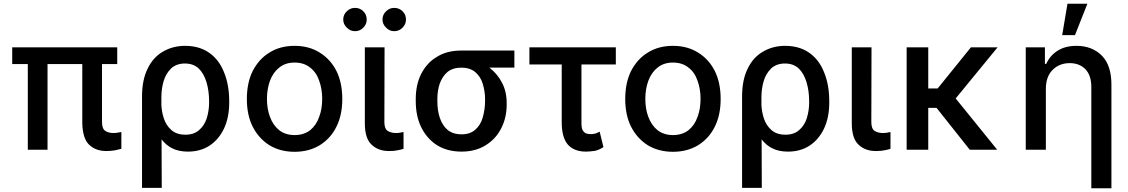

<svg xmlns="http://www.w3.org/2000/svg" viewBox="-20 -797 6006 1022"><path d="M523 -456V-147Q523 -111 541 -100Q558 -89 583 -89Q599 -89 607 -91Q612 -92 616.5 -93Q621 -94 626 -94V-5L593 3Q567 7 547 7Q489 7 454 -27Q420 -60 418 -141V-456H233V0H128V-456H45V-545H604V-456Z M766 -432Q795 -492 847 -522Q900 -553 965 -553Q1042 -553 1095 -515Q1147 -478 1173 -411Q1200 -345 1200 -259V-249Q1200 -173 1173 -114Q1145 -55 1097 -23Q1048 10 980 10Q932 10 898 -7Q866 -22 840 -55L841 203H736V-283Q736 -372 766 -432ZM852 -167Q864 -130 892 -105Q920 -80 967 -80Q1012 -80 1039 -104Q1067 -127 1080 -166Q1093 -208 1093 -249V-259Q1093 -313 1079 -360Q1065 -406 1038 -432Q1010 -459 964 -459Q920 -459 891 -433Q862 -404 851 -365Q839 -325 839 -279V-237Q841 -201 852 -167Z M1414 -24Q1357 -60 1325 -123Q1294 -185 1294 -270Q1294 -356 1325 -419Q1359 -484 1414 -517Q1471 -553 1548 -553Q1625 -553 1682 -517Q1739 -482 1771 -419Q1802 -356 1802 -270Q1802 -185 1771 -123Q1741 -61 1682 -24Q1624 11 1548 11Q1472 11 1414 -24ZM1631 -104Q1664 -131 1679 -175Q1695 -217 1695 -271Q1695 -323 1679 -367Q1664 -412 1631 -437Q1598 -464 1548 -464Q1499 -464 1466 -437Q1434 -412 1417 -367Q1401 -323 1401 -271Q1401 -217 1417 -175Q1433 -131 1466 -104Q1500 -78 1548 -78Q1597 -78 1631 -104Z M2044 -100Q2062 -89 2087 -89Q2103 -89 2111 -91Q2115 -92 2119.5 -93Q2124 -94 2128 -94V-5Q2114 0 2096 3Q2079 7 2051 7Q1993 7 1958 -27Q1922 -60 1922 -141V-545H2027L2026 -147Q2026 -111 2044 -100ZM1826 -650Q1807 -668 1807 -693Q1807 -719 1826 -737Q1844 -755 1870 -755Q1896 -755 1914 -737Q1932 -719 1932 -693Q1932 -668 1914 -650Q1896 -631 1870 -631Q1844 -631 1826 -650ZM2035 -650Q2016 -668 2016 -693Q2016 -719 2035 -737Q2053 -755 2078 -755Q2105 -755 2123 -737Q2141 -719 2141 -693Q2141 -668 2123 -650Q2105 -631 2078 -631Q2053 -631 2035 -650Z M2221 -402Q2252 -463 2305 -494Q2358 -528 2436 -528H2718V-437H2585Q2627 -405 2652 -357Q2677 -310 2677 -249V-239Q2677 -172 2649 -116Q2621 -59 2567 -25Q2512 10 2437 10Q2360 10 2305 -25Q2251 -60 2221 -122Q2193 -181 2193 -259V-270Q2193 -345 2221 -402ZM2321 -170Q2335 -129 2362 -106Q2391 -82 2437 -82Q2482 -82 2509 -106Q2538 -131 2549 -170Q2562 -214 2562 -259V-270Q2562 -311 2549 -353Q2538 -389 2509 -414Q2480 -437 2436 -437Q2391 -437 2362 -414Q2335 -391 2321 -353Q2308 -315 2308 -270V-259Q2308 -209 2321 -170Z M3075 -454V-143Q3075 -114 3082 -103Q3090 -90 3102 -86Q3114 -83 3126 -83Q3136 -83 3152 -87Q3160 -90 3172 -96L3192 -14Q3169 1 3147 6Q3117 10 3099 10Q3036 10 3003 -27Q2970 -65 2970 -146V-454H2798V-545H3258V-454Z M3428 -24Q3371 -60 3339 -123Q3308 -185 3308 -270Q3308 -356 3339 -419Q3373 -484 3428 -517Q3485 -553 3562 -553Q3639 -553 3696 -517Q3753 -482 3785 -419Q3816 -356 3816 -270Q3816 -185 3785 -123Q3755 -61 3696 -24Q3638 11 3562 11Q3486 11 3428 -24ZM3645 -104Q3678 -131 3693 -175Q3709 -217 3709 -271Q3709 -323 3693 -367Q3678 -412 3645 -437Q3612 -464 3562 -464Q3513 -464 3480 -437Q3448 -412 3431 -367Q3415 -323 3415 -271Q3415 -217 3431 -175Q3447 -131 3480 -104Q3514 -78 3562 -78Q3611 -78 3645 -104Z M3960 -432Q3989 -492 4041 -522Q4094 -553 4159 -553Q4236 -553 4289 -515Q4341 -478 4367 -411Q4394 -345 4394 -259V-249Q4394 -173 4367 -114Q4339 -55 4291 -23Q4242 10 4174 10Q4126 10 4092 -7Q4060 -22 4034 -55L4035 203H3930V-283Q3930 -372 3960 -432ZM4046 -167Q4058 -130 4086 -105Q4114 -80 4161 -80Q4206 -80 4233 -104Q4261 -127 4274 -166Q4287 -208 4287 -249V-259Q4287 -313 4273 -360Q4259 -406 4232 -432Q4204 -459 4158 -459Q4114 -459 4085 -433Q4056 -404 4045 -365Q4033 -325 4033 -279V-237Q4035 -201 4046 -167Z M4636 -100Q4654 -89 4679 -89Q4695 -89 4703 -91Q4707 -92 4711.5 -93Q4716 -94 4720 -94V-5Q4706 0 4688 3Q4671 7 4643 7Q4585 7 4550 -27Q4514 -60 4514 -141V-545H4619L4618 -147Q4618 -111 4636 -100Z M4971 -326 5148 -545H5290L5067 -273L5288 0H5142L4965 -223H4921V0H4806V-545H4921V-326Z M5440 0V-545H5542V-457H5549Q5569 -501 5608 -526Q5649 -553 5710 -553Q5793 -553 5845 -501Q5896 -449 5896 -347V205H5789V-334Q5789 -394 5759 -427Q5727 -461 5674 -461Q5619 -461 5583 -425Q5547 -389 5547 -324V0ZM5768 -777 5702 -610H5634L5662 -777Z"/></svg>

Font: Sinter Medium
Style: Regular
Weight: 500
Foundry: Adobe & rsms
Version: Version 1.000